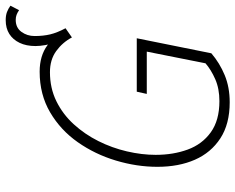

<svg xmlns="http://www.w3.org/2000/svg" viewBox="-98 -736 845 690"><g transform="rotate(-90 325.0 -390.5)"><path d="M569 -578 520 -603Q512 -631 508.5 -650.5Q505 -670 505 -686Q505 -719 516.5 -743Q528 -767 548.5 -780Q569 -793 598 -793Q615 -793 627 -788.5Q639 -784 650 -776L634 -745Q625 -751 617 -754Q609 -757 599 -757Q571 -757 556 -736.5Q541 -716 541 -689Q541 -658 547 -633Q553 -608 569 -578ZM303 12Q225 12 173.5 -21.5Q122 -55 96.5 -113Q71 -171 71 -248Q71 -322 93.5 -397Q116 -472 159.5 -534Q203 -596 267 -633.5Q331 -671 413 -671Q470 -671 508 -643Q546 -615 569 -578L536 -555Q518 -589 487 -611.5Q456 -634 411 -634Q354 -634 307 -611Q260 -588 224 -548.5Q188 -509 163.5 -460Q139 -411 126.5 -357.5Q114 -304 114 -254Q114 -191 133 -139Q152 -87 195 -56Q238 -25 307 -25Q352 -25 386 -40Q420 -55 443 -75L485 -286H333L341 -322H533L479 -54Q444 -24 400.5 -6Q357 12 303 12Z"/></g></svg>

Font: Source Code Pro ExtraLight Light
Style: Italic
Weight: 300
Italic angle: -11°
Monospace: yes
Version: Version 1.016;hotconv 1.0.116;makeotfexe 2.5.65601